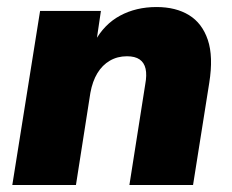

<svg xmlns="http://www.w3.org/2000/svg" viewBox="-20 -526 661 546"><path d="M15 0 94 -495H267L254 -407H249Q276 -457 321.5 -481.5Q367 -506 425 -506Q480 -506 517.5 -483Q555 -460 571 -412.5Q587 -365 575 -290L529 0H348L393 -286Q398 -313 394 -330.5Q390 -348 377 -357Q364 -366 341 -366Q314 -366 292.5 -353.5Q271 -341 257 -318Q243 -295 237 -262L196 0Z"/></svg>

Font: Nunito Sans 11pt Black
Style: Italic
Weight: 900
Italic angle: -9°
Version: Version 3.101;gftools[0.9.27]